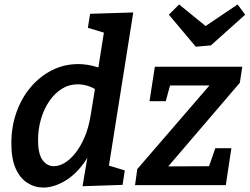

<svg xmlns="http://www.w3.org/2000/svg" viewBox="-20 -832 1122 863"><path d="M175 11Q136 11 103 -10Q70 -31 50.5 -74.5Q31 -118 31 -188Q31 -262 53.5 -326Q76 -390 117 -439Q158 -488 213 -516Q268 -544 332 -544Q373 -544 416.5 -530.5Q460 -517 504 -486L419 -509L456 -742L498 -670L375 -707L385 -770L579 -776L460 -27L419 -103L541 -66L531 -1L351 5L382 -178L417 -239Q398 -156 358 -100.5Q318 -45 269 -17Q220 11 175 11ZM222 -85Q245 -85 270 -99.5Q295 -114 318.5 -143.5Q342 -173 360.5 -216Q379 -259 388 -317L410 -452L430 -417Q404 -436 379 -444.5Q354 -453 329 -453Q290 -453 257.5 -432.5Q225 -412 201 -376.5Q177 -341 164 -296Q151 -251 151 -202Q151 -141 171 -113Q191 -85 222 -85ZM1020 -166 995 0H587L597 -72L944 -474L958 -448H715L752 -476L725 -377H652L676 -532H1069L1058 -460L707 -50V-84L944 -85L907 -49L948 -166ZM1048 -812 1082 -766 928 -628 860 -622 739 -766 785 -812 941 -685 861 -686Z"/></svg>

Font: Bitter Thin SemiBold
Style: Italic
Weight: 600
Italic angle: -9°
Version: Version 2.002